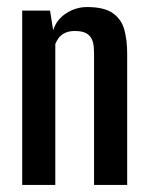

<svg xmlns="http://www.w3.org/2000/svg" viewBox="-20 -525 417 545"><path d="M43 0V-495H122L131 -439Q140 -469 167.5 -487Q195 -505 227 -505Q276 -505 300.5 -487.5Q325 -470 333 -440.5Q341 -411 341 -373V0H247V-366Q247 -380 246 -392.5Q245 -405 240 -415Q235 -425 224 -431Q213 -437 192 -437Q175 -437 163.5 -431Q152 -425 146 -416.5Q140 -408 137 -400V0Z"/></svg>

Font: Alumni Sans SemiBold
Style: Regular
Weight: 600
Designer: Robert E. Leuschke
Foundry: Robert E. Leuschke
Version: Version 1.018